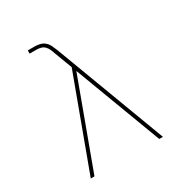

<svg xmlns="http://www.w3.org/2000/svg" viewBox="-171 -863 942 991"><g transform="rotate(-30 300.0 -367.5)"><path d="M85 0 287 -547 247 -653Q243 -666 237.5 -678Q232 -690 223 -699.5Q214 -709 201 -712.5Q188 -716 175 -716H134V-735H175Q191 -735 207 -731Q223 -727 235 -716Q247 -705 254 -690Q261 -675 267 -660L515 0H493L298 -518L107 0Z"/></g></svg>

Font: Iosevka Slab Thin Extended
Style: Regular
Weight: 100
Width: 7
Monospace: yes
Designer: Belleve Invis
Foundry: Belleve Invis
Version: Version 11.1.1; ttfautohint (v1.8.3)